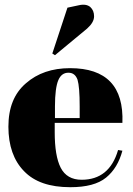

<svg xmlns="http://www.w3.org/2000/svg" viewBox="-20 -770 556 800"><path d="M273 10C273 10 273 10 273 10C339 10 389 -3 422 -30C455 -57 477 -94 490 -142C490 -142 472 -145 472 -145C472 -145 472 -145 472 -145C448 -62 397 -21 320 -21C320 -21 320 -21 320 -21C279 -21 250 -38 233 -71C216 -104 208 -154 208 -219C208 -219 208 -258 208 -258C208 -258 490 -258 490 -258C490 -258 490 -258 490 -258C496 -410 423 -486 272 -486C272 -486 272 -486 272 -486C197 -486 136 -465 88 -423C39 -381 15 -321 15 -242C15 -163 37 -101 80 -57C123 -12 187 10 273 10ZM209 -278C209 -278 209 -327 209 -327C209 -327 209 -327 209 -327C209 -378 214 -415 223 -436C232 -457 246 -467 265 -467C284 -467 296 -457 303 -438C309 -418 312 -381 312 -327C312 -327 312 -278 312 -278C312 -278 209 -278 209 -278ZM209 -540C209 -540 343 -651 343 -651C343 -651 343 -651 343 -651C362 -668 372 -685 372 -702C372 -718 367 -731 356 -741C345 -750 329 -753 308 -748C308 -748 261 -738 261 -738C261 -738 198 -547 198 -547C198 -547 209 -540 209 -540Z"/></svg>

Font: Abril Fatface Utterance
Style: Regular
Weight: 500
Designer: Veronika Burian, Jos Scaglione
Foundry: TypeTogether
Version: ""